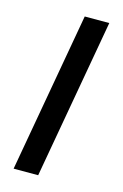

<svg xmlns="http://www.w3.org/2000/svg" viewBox="-92 -597 411 642"><g transform="rotate(15 113.5 -276.5)"><path d="M107 0H22L120 -553H205Z"/></g></svg>

Font: Open Sauce One
Style: Italic
Weight: 400
Italic angle: -10°
Designer: Alfredo Marco Pradil
Foundry: Creative Sauce Fz LLC
Version: Version 1.477